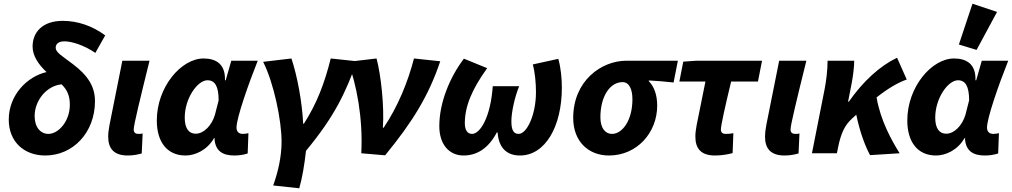

<svg xmlns="http://www.w3.org/2000/svg" viewBox="-20 -823 5434 1031"><path d="M223 12C371 12 490 -110 490 -280C490 -358 452 -418 371 -479C314 -522 279 -542 279 -566C279 -587 294 -601 326 -601C365 -601 430 -581 492 -539L545 -633C476 -684 397 -711 317 -711C209 -711 155 -651 155 -573C155 -524 186 -477 230 -436C127 -413 27 -313 27 -181C27 -60 111 12 223 12ZM166 -200C166 -283 230 -363 311 -370C342 -339 355 -308 355 -260C355 -172 294 -104 240 -104C198 -104 166 -139 166 -200Z M666 12C698 12 724 6 741 1L746 -106C738 -104 728 -104 723 -104C709 -104 698 -110 698 -128C698 -152 733 -295 783 -497H637L568 -152C563 -126 561 -107 561 -89C561 -26 591 12 666 12Z M976 12C1027 12 1092 -16 1129 -81H1133C1133 -78 1132 -76 1132 -74C1138 -11 1177 12 1238 12C1266 12 1289 8 1310 1L1314 -108C1305 -106 1297 -104 1284 -104C1265 -104 1250 -114 1250 -138C1250 -188 1311 -364 1364 -497H1222L1192 -392H1188C1191 -478 1141 -509 1073 -509C953 -509 822 -356 822 -176C822 -60 878 12 976 12ZM1031 -105C996 -105 972 -131 972 -191C972 -296 1041 -392 1094 -392C1134 -392 1154 -360 1154 -284L1134 -206C1117 -149 1074 -105 1031 -105Z M1447 173 1587 188C1603 132 1615 61 1623 -13C1781 -204 1835 -326 1897 -494L1756 -509C1723 -377 1682 -268 1612 -159H1608C1602 -277 1577 -412 1545 -509L1393 -491C1451 -376 1492 -175 1492 -63C1492 22 1472 103 1447 173Z M1920 0 2048 11C2195 -168 2282 -309 2344 -494L2203 -509C2171 -385 2117 -251 2040 -137H2036C2044 -252 2026 -418 2002 -509L1849 -491C1894 -371 1930 -190 1920 0Z M2469 12C2538 12 2601 -23 2648 -112H2652C2658 -26 2704 12 2772 12C2908 12 2997 -144 2997 -352C2997 -400 2992 -458 2978 -507L2841 -477C2853 -433 2858 -377 2858 -328C2858 -206 2809 -104 2765 -104C2738 -104 2726 -124 2726 -172C2726 -223 2746 -309 2768 -360H2626C2614 -190 2557 -104 2515 -104C2491 -104 2476 -123 2476 -161C2476 -252 2514 -343 2596 -457L2471 -508C2396 -409 2339 -273 2339 -146C2339 -45 2394 12 2469 12Z M3250 12C3400 12 3509 -110 3509 -256C3509 -314 3492 -359 3464 -387V-391C3510 -389 3548 -385 3597 -380L3620 -497H3344C3208 -497 3058 -388 3058 -190C3058 -61 3142 12 3250 12ZM3266 -104C3232 -104 3204 -133 3204 -193C3204 -305 3255 -382 3323 -382C3359 -382 3376 -343 3376 -290C3376 -178 3323 -104 3266 -104Z M3819 12C3860 12 3892 5 3914 -1L3918 -108C3905 -105 3894 -104 3876 -104C3862 -104 3851 -110 3851 -128C3851 -147 3872 -245 3906 -385H4050L4072 -497H3720L3649 -492L3628 -385H3768L3721 -152C3716 -126 3714 -107 3714 -89C3714 -26 3744 12 3819 12Z M4193 12C4225 12 4251 6 4268 1L4273 -106C4265 -104 4255 -104 4250 -104C4236 -104 4225 -110 4225 -128C4225 -152 4260 -295 4310 -497H4164L4095 -152C4090 -126 4088 -107 4088 -89C4088 -26 4118 12 4193 12Z M4340 0H4474L4480 -30C4496 -111 4518 -152 4555 -186C4563 -193 4570 -200 4578 -207C4598 -109 4629 -32 4652 10L4811 0C4768 -68 4708 -176 4687 -300C4751 -350 4803 -380 4849 -396L4797 -513C4705 -469 4616 -388 4538 -277H4534L4553 -374C4561 -416 4567 -466 4567 -497H4424C4424 -446 4416 -384 4408 -344Z M5006 12C5057 12 5122 -16 5159 -81H5163C5163 -78 5162 -76 5162 -74C5168 -11 5207 12 5268 12C5296 12 5319 8 5340 1L5344 -108C5335 -106 5327 -104 5314 -104C5295 -104 5280 -114 5280 -138C5280 -188 5341 -364 5394 -497H5252L5222 -392H5218C5221 -478 5171 -509 5103 -509C4983 -509 4852 -356 4852 -176C4852 -60 4908 12 5006 12ZM5061 -105C5026 -105 5002 -131 5002 -191C5002 -296 5071 -392 5124 -392C5164 -392 5184 -360 5184 -284L5164 -206C5147 -149 5104 -105 5061 -105ZM5224 -555 5334 -759 5202 -803 5129 -584Z"/></svg>

Font: Source Sans Pro
Style: Bold Italic
Weight: 700
Italic angle: -11°
Designer: Paul D. Hunt
Foundry: Adobe Systems Incorporated
Version: Version 3.006;hotconv 1.0.111;makeotfexe 2.5.65597